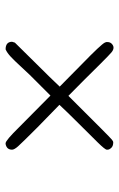

<svg xmlns="http://www.w3.org/2000/svg" viewBox="110 -607 425 685"><g transform="rotate(90 322.5 -264.5)"><path d="M129 -94Q129 -95 129.5 -97Q130 -99 131 -101.5Q132 -104 132 -105Q153 -127 206.5 -180.5Q260 -234 289 -265L209 -344Q138 -413 132 -426Q129 -432 130 -435Q130 -445 136.5 -451Q143 -457 150 -457Q158 -457 166.5 -450Q175 -443 207 -411Q266 -351 322 -296Q470 -445 478 -451Q484 -456 488 -456Q501 -456 507.5 -449Q514 -442 514 -436V-433Q514 -427 488 -400.5Q462 -374 419.5 -331.5Q377 -289 354 -264L434 -186Q490 -130 502 -116.5Q514 -103 514 -95Q514 -76 494 -72H491Q481 -72 433 -121Q374 -180 321 -232L247 -158Q239 -150 217.5 -126.5Q196 -103 182 -90Q168 -77 156 -72Q130 -72 129 -94Z"/></g></svg>

Font: Coval
Style: ExtraLight
Weight: 250
Foundry: Context Ltd
Version: Version 001.000